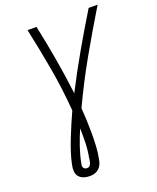

<svg xmlns="http://www.w3.org/2000/svg" viewBox="-160 -763 869 1066"><g transform="rotate(-20 275.0 -230.0)"><path d="M184 210Q166 210 149 204.5Q132 199 121 186.5Q110 174 108.5 155.5Q107 137 111 119Q118 83 130 46.5Q142 10 156 -25.5Q170 -61 185 -96Q200 -131 216 -166Q206 -295 184 -420.5Q162 -546 135 -670H188Q210 -567 228 -462.5Q246 -358 259 -252Q313 -358 373 -462.5Q433 -567 496 -670H549Q473 -545 401 -418Q329 -291 268 -160Q271 -123 272.5 -85.5Q274 -48 274 -10.5Q274 27 272 65.5Q270 104 262 142Q260 156 254 169Q248 182 237 192Q226 202 212 206Q198 210 184 210ZM184 163Q189 163 194 161Q199 159 202 155Q205 151 207 146Q209 141 210 136Q212 130 212.5 124Q213 118 214 112V111Q222 68 223 26Q224 -16 223 -58Q203 -12 187 35Q171 82 162 129Q160 136 160.5 142Q161 148 164 153Q167 158 172.5 160.5Q178 163 184 163Z"/></g></svg>

Font: Lode Dark Term
Style: Italic
Weight: 400
Italic angle: -11°
Monospace: yes
Designer: Belleve Invis
Foundry: Belleve Invis
Version: Version 29.2.0